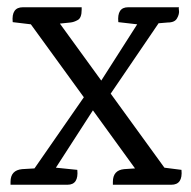

<svg xmlns="http://www.w3.org/2000/svg" viewBox="-20 -509 526 529"><path d="M452 0H291V-8Q291 -40 322 -43L352 -45L236 -205L134 -47L193 -41Q197 0 166 0H9V-8Q9 -40 41 -43L75 -45L211 -241L65 -442L15 -448Q11 -489 43 -489H205V-482Q205 -460 194.5 -454Q184 -448 174 -447L145 -444L259 -287L358 -442L306 -448Q302 -489 333 -489H473Q472 -486 473 -481Q474 -476 472.5 -470Q471 -464 468 -459Q462 -447 442 -447L418 -445H417L285 -251L433 -47L480 -41Q484 0 452 0Z"/></svg>

Font: Karma
Style: Regular
Weight: 400
Designer: Joana Correia
Foundry: Indian Type Foundry
Version: Version 1.202;PS 1.0;hotconv 1.0.78;makeotf.lib2.5.61930; tt